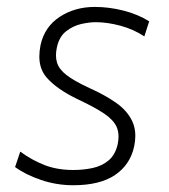

<svg xmlns="http://www.w3.org/2000/svg" viewBox="-20 -525 489 554"><path d="M191.5 9.5Q143 9.5 98.2 -5.8Q53.5 -21 23.5 -43L38.5 -87.5Q71 -63.5 107.8 -49Q144.5 -34.5 191.5 -34.5Q220.5 -34.5 247.2 -40.2Q274 -46 293.2 -62Q312.5 -78 319.5 -108.5Q322 -120.5 322 -130.5Q322 -146.5 316.5 -159Q307 -179.5 280.2 -197.5Q253.5 -215.5 206.5 -237.5Q143.5 -267.5 114 -302Q93.5 -326 93.5 -362Q93.5 -377.5 97 -395Q108.5 -447.5 152 -476.2Q195.5 -505 253.5 -505Q294.5 -505 336 -494.5Q377.5 -484 410.5 -463.5L396.5 -420Q365.5 -440.5 327.5 -450.8Q289.5 -461 256 -461Q238 -461 214.5 -455.8Q191 -450.5 170.8 -434.8Q150.5 -419 144 -387.5Q141.5 -376 141.5 -365.5Q141.5 -354 144.5 -344.5Q150 -325.5 172.2 -308.2Q194.5 -291 239 -270.5Q282.5 -251 314.8 -228.5Q347 -206 361.5 -175.5Q370.5 -156.5 370.5 -133Q370.5 -118.5 367 -102Q355.5 -49.5 311.8 -20Q268 9.5 191.5 9.5Z"/></svg>

Font: Heraclito ExtraLight
Style: Italic
Weight: 200
Italic angle: -12°
Designer: Kostas Bartsokas (font) & Cristiano Sobral (main changes)
Foundry: Kostas Bartsokas (font) & Cristiano Sobral (main changes)
Version: Version 1.00;July 8, 2020;FontCreator 13.0.0.2655 64-bit